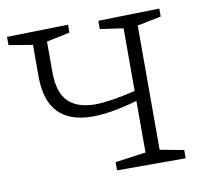

<svg xmlns="http://www.w3.org/2000/svg" viewBox="-66 -597 708 667"><g transform="rotate(-10 288.5 -264.0)"><path d="M537 -500 453 -483V-45L537 -29V0H295V-29L403 -44V-226Q309 -199 245 -199Q83 -199 83 -368V-480L-1 -494V-523L215 -528V-500L133 -483V-376Q133 -303 165.5 -271Q198 -239 261 -239Q310 -239 403 -261V-482L321 -494V-523L537 -528Z"/></g></svg>

Font: Bitter Pro Light
Style: Regular
Weight: 300
Designer: Sol Matas, and Bitter project Authors
Foundry: Sol Matas
Version: Version 1.010